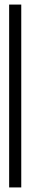

<svg xmlns="http://www.w3.org/2000/svg" viewBox="-20 -720 133 840"><path d="M20 -700H73V100H20Z"/></svg>

Font: Karantina Light
Style: Regular
Weight: 300
Designer: Rony Koch
Foundry: Rony Koch
Version: Version 1.000; ttfautohint (v1.8.3)